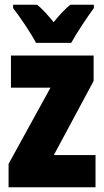

<svg xmlns="http://www.w3.org/2000/svg" viewBox="-20 -786 438 806"><path d="M131 -606H279C300 -645 346 -714 374 -752V-766H275C255 -750 232 -726 205 -693C179 -725 157 -749 136 -766H35V-752C61 -719 114 -641 131 -606ZM381 0V-135H206L373 -446V-553H26V-418H192L16 -98V0Z"/></svg>

Font: Noto Sans Bengali ExtraCondensed Black
Style: Regular
Weight: 900
Width: 2
Designer: Joana Ranito - Universal Thirst; Jelle Bosma - Monotype Design Team
Foundry: Universal Thirst ehf.
Version: Version 3.000